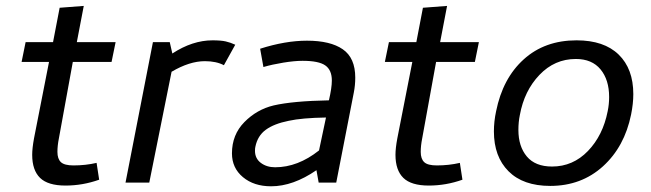

<svg xmlns="http://www.w3.org/2000/svg" viewBox="-20 -624 2225 656"><path d="M90 -95Q90 -117.5 96.2 -151.2L147.5 -412.5H53.8L67.5 -480H161.2L183.8 -597.5L266.2 -603.8L242.5 -480H375L361.2 -412.5H228.8L181.2 -151.2Q176.2 -126.2 176.2 -105Q176.2 -81.2 188.1 -70Q200 -58.8 231.2 -58.8Q272.5 -58.8 310 -67.5L318.8 -10Q262.5 10 203.8 10Q143.8 10 116.9 -16.2Q90 -42.5 90 -95Z M783.8 -471.2 745 -401.2Q718.8 -415 680 -415Q627.5 -415 566.2 -378.8L490 0H408.8L502.5 -480H560L568.8 -441.2Q637.5 -486.2 706.2 -486.2Q735 -486.2 751.2 -482.5Q767.5 -478.8 783.8 -471.2Z M880 -395 868.8 -457.5Q955 -485 1028.8 -485Q1108.8 -485 1151.2 -455.6Q1193.8 -426.2 1193.8 -358.8Q1193.8 -332.5 1188.8 -307.5L1128.8 0H1068.8L1061.2 -42.5Q981.2 12.5 906.2 12.5Q847.5 12.5 810 -18.8Q772.5 -50 772.5 -100Q772.5 -163.8 815 -206.9Q857.5 -250 915 -263.8Q980 -278.8 1103.8 -281.2Q1113.8 -323.8 1113.8 -348.8Q1113.8 -385 1091.2 -400.6Q1068.8 -416.2 1013.8 -416.2Q986.2 -416.2 948.1 -410Q910 -403.8 880 -395ZM1070 -110 1093.8 -222.5Q1011.2 -221.2 966.2 -211.2Q916.2 -201.2 888.1 -180.6Q860 -160 852.5 -122.5Q851.2 -117.5 851.2 -108.8Q851.2 -82.5 871.2 -67.5Q891.2 -52.5 920 -52.5Q997.5 -52.5 1070 -110Z M1331.2 -95Q1331.2 -117.5 1337.5 -151.2L1388.8 -412.5H1295L1308.8 -480H1402.5L1425 -597.5L1507.5 -603.8L1483.8 -480H1616.2L1602.5 -412.5H1470L1422.5 -151.2Q1417.5 -126.2 1417.5 -105Q1417.5 -81.2 1429.4 -70Q1441.2 -58.8 1472.5 -58.8Q1513.8 -58.8 1551.2 -67.5L1560 -10Q1503.8 10 1445 10Q1385 10 1358.1 -16.2Q1331.2 -42.5 1331.2 -95Z M1667.5 -175Q1667.5 -208.8 1675 -243.8Q1697.5 -356.2 1769.4 -421.2Q1841.2 -486.2 1950 -486.2Q2043.8 -486.2 2093.8 -437.5Q2143.8 -388.8 2143.8 -302.5Q2143.8 -270 2136.2 -232.5Q2113.8 -122.5 2040 -55.6Q1966.2 11.2 1860 11.2Q1767.5 11.2 1717.5 -38.8Q1667.5 -88.8 1667.5 -175ZM1756.2 -231.2Q1751.2 -207.5 1751.2 -180Q1751.2 -123.8 1780 -89.4Q1808.8 -55 1866.2 -55Q1937.5 -55 1988.8 -108.1Q2040 -161.2 2056.2 -243.8Q2061.2 -267.5 2061.2 -292.5Q2061.2 -351.2 2031.9 -386.9Q2002.5 -422.5 1947.5 -422.5Q1875 -422.5 1823.1 -368.1Q1771.2 -313.8 1756.2 -231.2Z"/></svg>

Font: Cambay
Style: Italic
Weight: 400
Italic angle: -11°
Designer: Pooja Saxena
Foundry: Pooja Saxena
Version: Version 1.019;PS 001.019;hotconv 1.0.70;makeotf.lib2.5.58329